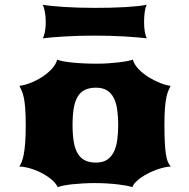

<svg xmlns="http://www.w3.org/2000/svg" viewBox="-20 -776 790 801"><path d="M60.5 -81.1Q65.9 -88.9 70.8 -101.1Q75.7 -113.3 79.3 -133.1Q83 -152.8 85.2 -181.9Q87.4 -210.9 87.4 -252.9Q87.4 -296.9 85.2 -324.2Q83 -351.6 79.3 -368.9Q75.7 -386.2 70.8 -397Q65.9 -407.7 61 -418Q80.6 -419.9 105.5 -429.4Q130.4 -439 153.6 -453.6Q176.8 -468.3 194.8 -487.3Q212.9 -506.3 218.8 -527.3Q227.5 -523.4 244.1 -520.3Q260.7 -517.1 282.7 -514.9Q304.7 -512.7 330.6 -511.5Q356.4 -510.3 384.3 -510.3Q409.7 -510.3 433.6 -512Q457.5 -513.7 477.5 -516.1Q497.6 -518.6 512.2 -521.5Q526.9 -524.4 534.2 -527.3Q540 -506.3 558.6 -487.3Q577.1 -468.3 600.8 -453.6Q624.5 -439 649.2 -429.4Q673.8 -419.9 691.9 -418Q687 -408.2 682.4 -397.7Q677.7 -387.2 674.1 -369.9Q670.4 -352.5 668.2 -325.4Q666 -298.3 666 -255.4Q666 -212.9 667.5 -183.3Q668.9 -153.8 671.9 -133.8Q674.8 -113.8 679.9 -101.6Q685.1 -89.4 692.4 -81.1Q680.2 -81.1 664.6 -77.4Q648.9 -73.7 632.1 -67.6Q615.2 -61.5 598.9 -53.2Q582.5 -44.9 568.8 -35.4Q555.2 -25.9 545.4 -15.6Q535.6 -5.4 532.2 4.9Q522.9 1.5 507.3 -1.5Q491.7 -4.4 471.2 -6.8Q450.7 -9.3 426.3 -10.7Q401.9 -12.2 375 -12.2Q348.6 -12.2 324.5 -10.7Q300.3 -9.3 280 -7.1Q259.8 -4.9 244.4 -1.7Q229 1.5 220.7 4.9Q212.4 -13.2 192.9 -28.8Q173.3 -44.4 149.9 -56.2Q126.5 -67.9 102.3 -74.5Q78.1 -81.1 60.5 -81.1ZM282.7 -254.9Q282.7 -213.4 287.8 -183.6Q293 -153.8 304.7 -134.8Q316.4 -115.7 335 -106.7Q353.5 -97.7 380.4 -97.7Q408.7 -97.7 426.8 -109.6Q444.8 -121.6 455.1 -142.6Q465.3 -163.6 469.2 -192.4Q473.1 -221.2 473.1 -254.9Q473.1 -288.6 469.2 -317.1Q465.3 -345.7 455.1 -366.5Q444.8 -387.2 426.8 -398.7Q408.7 -410.2 380.4 -410.2Q353.5 -410.2 335 -401.4Q316.4 -392.6 304.7 -373.8Q293 -355 287.8 -325.7Q282.7 -296.4 282.7 -254.9ZM158.2 -616.2Q163.6 -624.5 167.2 -642.3Q170.9 -660.2 170.9 -684.1Q170.9 -707.5 167 -727.8Q163.1 -748 157.7 -756.3Q173.3 -753.4 197.3 -751Q221.2 -748.5 250 -746.8Q278.8 -745.1 311.3 -744.1Q343.8 -743.2 377 -743.2Q409.2 -743.2 441.2 -743.9Q473.1 -744.6 501.7 -746.3Q530.3 -748 553.7 -750.5Q577.1 -752.9 592.3 -756.3Q586.9 -747.6 584 -727.5Q581.1 -707.5 581.1 -684.1Q581.1 -640.1 592.3 -616.2Q577.1 -618.2 553.7 -620.1Q530.3 -622.1 501.5 -623.8Q472.7 -625.5 440.2 -626.5Q407.7 -627.4 374.5 -627.4Q341.3 -627.4 309.1 -626.5Q276.9 -625.5 248.3 -623.8Q219.7 -622.1 196.5 -620.1Q173.3 -618.2 158.2 -616.2Z"/></svg>

Font: Arbutus
Style: Regular
Weight: 400
Designer: Karolina Lach
Foundry: Sorkin Type Co.
Version: Version 1.002